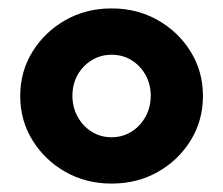

<svg xmlns="http://www.w3.org/2000/svg" viewBox="-20 -731 530 456"><path d="M245 -295Q184 -295 135 -323Q86 -351 57 -398.1Q28 -445.2 28 -503Q28 -561 57 -608Q86 -655 135 -683Q184 -711 245 -711Q306.2 -711 355.2 -682.9Q404.3 -654.9 433.1 -607.9Q462 -561 462 -503Q462 -445.1 433.1 -397.9Q404.3 -350.8 355.2 -322.9Q306.2 -295 245 -295ZM244.8 -405Q271 -405 292.1 -418.2Q313.3 -431.4 325.6 -453.9Q338 -476.4 338 -503.4Q338 -531 325.7 -553Q313.5 -574.9 292.5 -588Q271.5 -601 245 -601Q219.2 -601 197.9 -588Q176.5 -574.9 164.3 -553Q152 -531 152 -503.3Q152 -476.2 164.5 -453.6Q177 -431 198.1 -418Q219.2 -405 244.8 -405Z"/></svg>

Font: Red Hat Text VF
Style: Regular
Weight: 300
Designer: Pentagram, MCKL
Foundry: Pentagram, MCKL
Version: Version 1.023